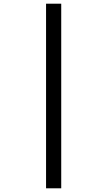

<svg xmlns="http://www.w3.org/2000/svg" viewBox="-20 -852 580 1038"><path d="M229 -832H311V166H229Z"/></svg>

Font: Noto Sans Gurmukhi Medium
Style: Regular
Weight: 500
Designer: Jelle Bosma - Monotype Design Team
Foundry: Monotype Imaging Inc.
Version: Version 2.004; ttfautohint (v1.8.4.7-5d5b)